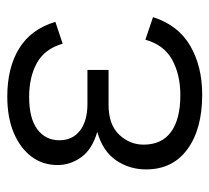

<svg xmlns="http://www.w3.org/2000/svg" viewBox="-44 -519 575 527"><g transform="rotate(-90 243.5 -255.5)"><path d="M247 12Q153 12 97.5 -28.5Q42 -69 42 -142Q42 -188 67 -224.5Q92 -261 145 -276Q97 -290 75.5 -320Q54 -350 54 -385Q54 -426 77.5 -457Q101 -488 143 -505.5Q185 -523 242 -523Q321 -523 374 -490.5Q427 -458 447 -391L387 -371Q373 -420 334.5 -441.5Q296 -463 241 -463Q182 -463 152 -440.5Q122 -418 122 -380Q122 -344 148.5 -323.5Q175 -303 222 -303H315V-245H219Q165 -245 137.5 -216Q110 -187 110 -149Q110 -99 145 -73.5Q180 -48 246 -48Q302 -48 343 -70.5Q384 -93 398 -144L460 -123Q438 -54 381.5 -21Q325 12 247 12Z"/></g></svg>

Font: TikTok Sans 24pt Light
Style: Regular
Weight: 300
Version: Version 4.000